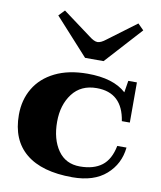

<svg xmlns="http://www.w3.org/2000/svg" viewBox="-85 -821 755 899"><g transform="rotate(10 292.5 -371.5)"><path d="M124 -725 151 -753 286 -653Q310 -634 326 -634Q342 -634 366 -653L500 -753L528 -725L370 -551H282ZM23 -235Q23 -306 56 -361.5Q89 -417 153 -448.5Q217 -480 307 -480Q430 -480 491 -424L500 -480H541V-289H503Q483 -421 361 -421Q286 -421 245.5 -367.5Q205 -314 205 -234Q205 -151 241.5 -98.5Q278 -46 346 -46Q411 -46 450 -75.5Q489 -105 502 -171H546Q538 -92 480 -41Q422 10 320 10Q175 10 99 -52.5Q23 -115 23 -235Z"/></g></svg>

Font: Taviraj
Style: Bold
Weight: 700
Designer: Katatrad Team
Foundry: CadsonDemak
Version: Version 1.001